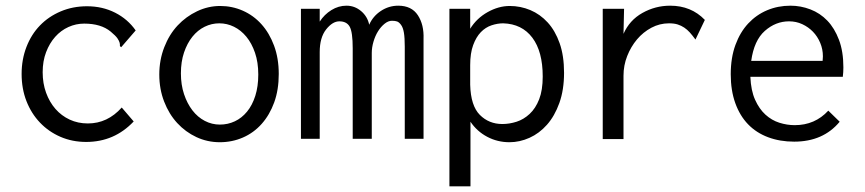

<svg xmlns="http://www.w3.org/2000/svg" viewBox="-20 -488 3040 675"><path d="M457 -381 406 -322Q401 -325 401.5 -328.5Q402 -332 400.5 -338Q399 -344 393 -353Q387 -362 369 -377Q335 -405 276 -405Q247 -405 220.5 -393Q194 -381 174 -358.5Q154 -336 142 -304.5Q130 -273 130 -234Q130 -195 142 -162Q154 -129 175 -105Q196 -81 225 -67.5Q254 -54 289 -54Q358 -54 408 -110L450 -61Q382 11 283 11Q234 11 192.5 -7Q151 -25 120.5 -57Q90 -89 73 -132.5Q56 -176 56 -228Q56 -279 73 -323Q90 -367 120.5 -398.5Q151 -430 193.5 -448Q236 -466 286 -466Q340 -466 384.5 -443.5Q429 -421 457 -381Z M754 -467Q796 -467 833.5 -450.5Q871 -434 899 -403Q927 -372 943.5 -327.5Q960 -283 960 -228Q960 -172 944 -128Q928 -84 900 -52.5Q872 -21 834 -4.5Q796 12 753 12Q709 12 670.5 -6Q632 -24 603 -55.5Q574 -87 557 -131Q540 -175 540 -226Q540 -277 557.5 -322Q575 -367 604.5 -398.5Q634 -430 673 -448.5Q712 -467 754 -467ZM888 -226Q888 -269 876.5 -302.5Q865 -336 846 -359Q827 -382 802.5 -394Q778 -406 751 -406Q724 -406 699.5 -394Q675 -382 656.5 -359Q638 -336 627 -303.5Q616 -271 616 -230Q616 -190 627 -157Q638 -124 656.5 -100Q675 -76 700 -63Q725 -50 753 -50Q781 -50 805.5 -61.5Q830 -73 848.5 -95.5Q867 -118 877.5 -151Q888 -184 888 -226Z M1038 0V-457H1104V-412Q1120 -437 1145 -452.5Q1170 -468 1198 -468Q1227 -468 1249.5 -449Q1272 -430 1278 -401Q1291 -431 1319 -449.5Q1347 -468 1380 -468Q1427 -468 1449 -434.5Q1471 -401 1469 -351V0H1403V-324Q1403 -355 1400 -373Q1397 -391 1390 -400.5Q1383 -410 1376 -412.5Q1369 -415 1358 -415Q1345 -415 1332 -404.5Q1319 -394 1309 -378Q1299 -362 1293 -341.5Q1287 -321 1287 -302V0H1220V-318Q1220 -375 1209.5 -394Q1199 -413 1173 -413Q1149 -413 1126.5 -384.5Q1104 -356 1104 -305V0Z M1560 -457H1633V-387Q1656 -424 1694.5 -445.5Q1733 -467 1772 -467Q1810 -467 1844.5 -452.5Q1879 -438 1905.5 -409Q1932 -380 1947.5 -336Q1963 -292 1963 -232Q1963 -172 1946.5 -126Q1930 -80 1903 -49.5Q1876 -19 1841.5 -3.5Q1807 12 1771 12Q1729 12 1693 -7Q1657 -26 1634 -60V167H1560ZM1633 -190Q1635 -116 1667 -84Q1699 -52 1746 -52Q1771 -52 1796 -60Q1821 -68 1842 -87.5Q1863 -107 1875.5 -139Q1888 -171 1888 -219Q1888 -307 1851.5 -355.5Q1815 -404 1749 -406Q1729 -406 1708 -399Q1687 -392 1670.5 -375Q1654 -358 1643.5 -329.5Q1633 -301 1633 -259Z M2099 -457H2174L2172 -369Q2193 -417 2238.5 -442.5Q2284 -468 2336 -468Q2410 -468 2458 -418L2425 -349Q2414 -364 2405 -374Q2396 -384 2385.5 -391Q2375 -398 2362.5 -402Q2350 -406 2332 -406Q2299 -406 2270 -390.5Q2241 -375 2219.5 -349.5Q2198 -324 2185 -291Q2172 -258 2172 -222V1H2099Z M2759 -468Q2795 -468 2829 -455Q2863 -442 2888.5 -415.5Q2914 -389 2929.5 -348Q2945 -307 2945 -251Q2945 -243 2944.5 -234.5Q2944 -226 2943 -218H2618Q2620 -170 2634.5 -137.5Q2649 -105 2671 -85Q2693 -65 2720 -56.5Q2747 -48 2774 -48Q2845 -48 2892 -99L2932 -60Q2874 10 2772 10Q2722 10 2680.5 -5.5Q2639 -21 2610 -51Q2581 -81 2565 -125.5Q2549 -170 2549 -227Q2549 -285 2565.5 -330Q2582 -375 2610.5 -405.5Q2639 -436 2677 -452Q2715 -468 2759 -468ZM2621 -274H2872Q2872 -278 2872.5 -281.5Q2873 -285 2873 -290Q2873 -315 2863.5 -337.5Q2854 -360 2838 -376.5Q2822 -393 2800.5 -403Q2779 -413 2754 -413Q2707 -413 2669 -379.5Q2631 -346 2621 -274Z"/></svg>

Font: InconsolataGo
Style: Regular
Weight: 400
Designer: Raph Levien, Kirill Tkachev
Foundry: Cyreal
Version: Version 1.013